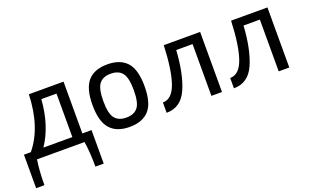

<svg xmlns="http://www.w3.org/2000/svg" viewBox="-82 -922 2485 1538"><g transform="rotate(-20 1161.0 -153.5)"><path d="M424.8 -70.8V-441.4H295.4Q279.3 -220.7 178.2 -70.8ZM70.8 -70.8Q205.1 -231.9 214.8 -512.2H510.3V-70.8H588.4V214.8H517.6Q517.6 93.8 502.9 0H97.7Q83 93.8 83 214.8H12.2V-70.8Z M886.2 10.3Q775.9 10.3 720 -52.5Q664.1 -115.2 664.1 -255.9Q664.1 -396 719.2 -459.2Q774.4 -522.5 886.2 -522.5Q996.1 -522.5 1052 -460.4Q1107.9 -398.4 1107.9 -255.9Q1107.9 -112.8 1051.5 -51.3Q995.1 10.3 886.2 10.3ZM886.2 -69.3Q952.1 -69.3 984.1 -109.4Q1016.1 -149.4 1016.1 -255.9Q1016.1 -361.3 984.6 -402.1Q953.1 -442.9 886.2 -442.9Q819.3 -442.9 787.8 -402.1Q756.3 -361.3 756.3 -255.9Q756.3 -149.9 788.1 -109.6Q819.8 -69.3 886.2 -69.3Z M1201.2 4.9V-83Q1279.8 -83 1318.1 -192.6Q1356.4 -302.2 1364.7 -512.2H1674.8V0H1584.5V-441.4H1445.3Q1433.1 -241.2 1378.7 -118.2Q1324.2 4.9 1201.2 4.9Z M1774.9 4.9V-83Q1853.5 -83 1891.8 -192.6Q1930.2 -302.2 1938.5 -512.2H2248.5V0H2158.2V-441.4H2019Q2006.8 -241.2 1952.4 -118.2Q1897.9 4.9 1774.9 4.9Z"/></g></svg>

Font: Cadman
Style: Regular
Weight: 400
Designer: Paul James MIller
Foundry: High-Logic / Made with FontCreator
Version: Version 2.114;March 28, 2021;FontCreator 13.0.0.2683 64-bit